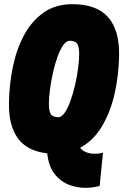

<svg xmlns="http://www.w3.org/2000/svg" viewBox="-20 -728 590 919"><path d="M389 171Q348 171 309 156Q270 141 241.5 105Q213 69 206 6Q109 -5 64.5 -67.5Q20 -130 23 -242Q25 -331 43 -414.5Q61 -498 97.5 -564Q134 -630 190.5 -669Q247 -708 326 -708Q444 -708 498.5 -644.5Q553 -581 550 -459Q548 -365 528 -277.5Q508 -190 467.5 -122.5Q427 -55 364 -21Q371 -9 390 -0.5Q409 8 435 8Q457 8 473 2L457 162Q424 171 389 171ZM259 -167Q275 -167 290 -189Q305 -211 317.5 -246Q330 -281 339.5 -322Q349 -363 354 -402Q359 -441 359 -469Q359 -508 348 -520.5Q337 -533 314 -533Q297 -533 282 -511Q267 -489 254.5 -454Q242 -419 233 -378Q224 -337 219 -298Q214 -259 214 -231Q214 -192 225 -179.5Q236 -167 259 -167Z"/></svg>

Font: Georama SemiCondensed Black
Style: Italic
Weight: 900
Width: 4
Italic angle: -9°
Designer: Jean-Baptiste Levee
Foundry: Production Type
Version: Version 1.000